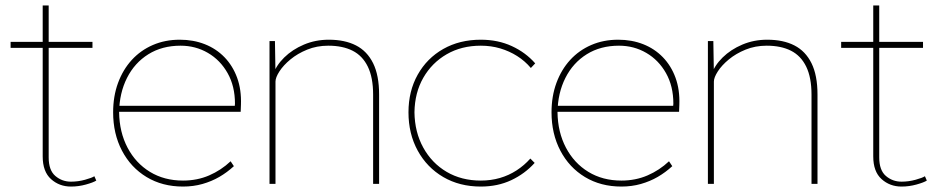

<svg xmlns="http://www.w3.org/2000/svg" viewBox="-20 -676 3455 706"><path d="M137 -101V-500H19V-522H137V-656H159V-522H320V-500H159V-97Q159 -50 183.5 -29Q208 -8 241 -8Q267 -8 292.5 -15Q318 -22 327 -28L334 -12Q323 -5 296 2.5Q269 10 241 10Q198 10 167.5 -17.5Q137 -45 137 -101Z M396 -263Q396 -322 414 -371Q432 -420 464.5 -455.5Q497 -491 542 -510.5Q587 -530 641 -530Q691 -530 733 -513.5Q775 -497 805.5 -465.5Q836 -434 852 -390Q868 -346 866 -291L865 -265H408V-287H854L842 -270L844 -295Q844 -359 817 -407Q790 -455 744.5 -481.5Q699 -508 644 -508Q576 -508 525.5 -476.5Q475 -445 447 -389.5Q419 -334 418 -263Q419 -190 449 -133Q479 -76 531.5 -44Q584 -12 653 -12Q705 -12 749 -31Q793 -50 828 -83L840 -65Q815 -42 786.5 -25.5Q758 -9 724.5 0.5Q691 10 653 10Q577 10 519 -25Q461 -60 428.5 -122Q396 -184 396 -263Z M971 -525H991L993 -404L984 -401Q995 -435 1025 -464.5Q1055 -494 1097.5 -512Q1140 -530 1189 -530Q1248 -530 1289 -509Q1330 -488 1352 -443.5Q1374 -399 1374 -328V0H1352V-328Q1352 -391 1332.5 -431Q1313 -471 1276.5 -489.5Q1240 -508 1187 -508Q1145 -508 1109.5 -493.5Q1074 -479 1048 -457.5Q1022 -436 1007.5 -413.5Q993 -391 993 -376V0H982Q980 0 977.5 0Q975 0 971 0Z M1482 -263Q1482 -341 1516 -401.5Q1550 -462 1610 -496Q1670 -530 1748 -530Q1811 -530 1862 -506.5Q1913 -483 1948 -443L1932 -426Q1910 -452 1881.5 -470Q1853 -488 1819.5 -498Q1786 -508 1748 -508Q1677 -508 1622.5 -476.5Q1568 -445 1536.5 -390Q1505 -335 1504 -263Q1505 -190 1536.5 -133Q1568 -76 1622.5 -44Q1677 -12 1748 -12Q1785 -12 1818 -21.5Q1851 -31 1879.5 -49.5Q1908 -68 1930 -93L1946 -77Q1910 -37 1860 -13.5Q1810 10 1748 10Q1670 10 1610 -25Q1550 -60 1516 -122Q1482 -184 1482 -263Z M2008 -263Q2008 -322 2026 -371Q2044 -420 2076.5 -455.5Q2109 -491 2154 -510.5Q2199 -530 2253 -530Q2303 -530 2345 -513.5Q2387 -497 2417.5 -465.5Q2448 -434 2464 -390Q2480 -346 2478 -291L2477 -265H2020V-287H2466L2454 -270L2456 -295Q2456 -359 2429 -407Q2402 -455 2356.5 -481.5Q2311 -508 2256 -508Q2188 -508 2137.5 -476.5Q2087 -445 2059 -389.5Q2031 -334 2030 -263Q2031 -190 2061 -133Q2091 -76 2143.5 -44Q2196 -12 2265 -12Q2317 -12 2361 -31Q2405 -50 2440 -83L2452 -65Q2427 -42 2398.5 -25.5Q2370 -9 2336.5 0.5Q2303 10 2265 10Q2189 10 2131 -25Q2073 -60 2040.5 -122Q2008 -184 2008 -263Z M2583 -525H2603L2605 -404L2596 -401Q2607 -435 2637 -464.5Q2667 -494 2709.5 -512Q2752 -530 2801 -530Q2860 -530 2901 -509Q2942 -488 2964 -443.5Q2986 -399 2986 -328V0H2964V-328Q2964 -391 2944.5 -431Q2925 -471 2888.5 -489.5Q2852 -508 2799 -508Q2757 -508 2721.5 -493.5Q2686 -479 2660 -457.5Q2634 -436 2619.5 -413.5Q2605 -391 2605 -376V0H2594Q2592 0 2589.5 0Q2587 0 2583 0Z M3191 -101V-500H3073V-522H3191V-656H3213V-522H3374V-500H3213V-97Q3213 -50 3237.5 -29Q3262 -8 3295 -8Q3321 -8 3346.5 -15Q3372 -22 3381 -28L3388 -12Q3377 -5 3350 2.5Q3323 10 3295 10Q3252 10 3221.5 -17.5Q3191 -45 3191 -101Z"/></svg>

Font: Mach Thin
Style: Regular
Weight: 250
Version: Version 1.002